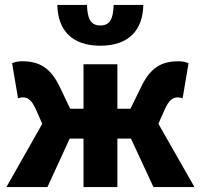

<svg xmlns="http://www.w3.org/2000/svg" viewBox="-20 -757 812 777"><path d="M6 0H172L262 -196H318V0H455V-196H510L601 0H767L621 -256L647 -315C664 -352 679 -363 700 -363C707 -363 713 -361 719 -359L743 -501C730 -507 717 -509 702 -509C632 -509 588 -482 551 -405L508 -317H455V-497H318V-317H264L222 -405C185 -482 140 -509 70 -509C55 -509 42 -507 29 -501L53 -359C59 -361 65 -363 72 -363C93 -363 108 -352 125 -315L151 -256ZM386 -572C501 -572 558 -635 560 -737H440C438 -682 426 -654 386 -654C346 -654 334 -682 332 -737H212C214 -635 271 -572 386 -572Z"/></svg>

Font: Source Sans Pro
Style: Bold
Weight: 700
Designer: Paul D. Hunt
Foundry: Adobe Systems Incorporated
Version: Version 3.006;hotconv 1.0.111;makeotfexe 2.5.65597